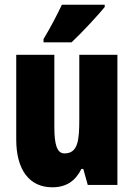

<svg xmlns="http://www.w3.org/2000/svg" viewBox="-20 -786 569 816"><path d="M425 -756V-766H243C222 -722 197 -673 165 -620V-606H284C334 -653 397 -722 425 -756ZM479 -553H317V-280C317 -191 312 -134 254 -134C222 -134 211 -172 211 -246V-553H49V-193C49 -64 105 10 202 10C261 10 300 -16 326 -68H334L353 0H479Z"/></svg>

Font: Noto Sans Arabic ExtCond Blk
Style: Regular
Weight: 900
Width: 2
Designer: Monotype Design Team, Nadine Chahine, Nizar Qandah and Khaled Hosny
Foundry: Monotype Imaging Inc.
Version: Version 2.012